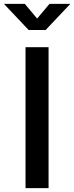

<svg xmlns="http://www.w3.org/2000/svg" viewBox="-50 -973 384 993"><path d="M98.1 -817.9 -29.8 -953.1H78.1L142.1 -877L206.1 -953.1H314L186 -817.9ZM201.2 0H82V-729H201.2Z"/></svg>

Font: BDO Grotesk Medium
Style: Regular
Weight: 500
Designer: Deni Anggara
Foundry: Lokal Container
Version: Version 2.000